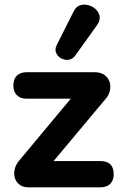

<svg xmlns="http://www.w3.org/2000/svg" viewBox="-20 -799 520 819"><path d="M100 0Q78 0 63 -11.5Q48 -23 43 -41Q38 -59 43.5 -80Q49 -101 66 -119L311 -413V-378H94Q67 -378 52 -393Q37 -408 37 -434Q37 -462 52 -476.5Q67 -491 94 -491H383Q410 -491 426 -479Q442 -467 447.5 -449.5Q453 -432 448.5 -411.5Q444 -391 427 -373L176 -73V-112H408Q465 -112 465 -56Q465 -29 450 -14.5Q435 0 408 0ZM301 -562Q289 -546 272.5 -544Q256 -542 241 -550Q226 -558 219.5 -573.5Q213 -589 222 -607L293 -748Q303 -770 320.5 -776Q338 -782 356.5 -777Q375 -772 388.5 -759.5Q402 -747 405 -729Q408 -711 394 -692Z"/></svg>

Font: Nunito ExtraLight ExtraBold
Style: Regular
Weight: 800
Version: Version 3.602